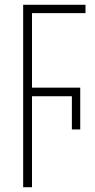

<svg xmlns="http://www.w3.org/2000/svg" viewBox="-20 -550 397 804"><path d="M114 234V-147H281V-8H316V-183H114V-495H338V-530H77V234Z"/></svg>

Font: Noto Sans ExtraCondensed ExtraLight
Style: Regular
Weight: 200
Width: 2
Designer: Monotype Design Team
Foundry: Monotype Imaging Inc.
Version: Version 2.013